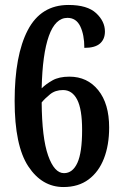

<svg xmlns="http://www.w3.org/2000/svg" viewBox="-20 -744 491 774"><path d="M236 10Q149 10 94 -73.5Q39 -157 39 -337Q39 -521 92 -622.5Q145 -724 256 -724Q332 -724 367.5 -691Q403 -658 403 -617Q403 -586 383 -568.5Q363 -551 320 -551Q320 -604 303.5 -638Q287 -672 252 -672Q203 -672 177 -599Q151 -526 148 -388Q165 -405 191.5 -420Q218 -435 260 -435Q332 -435 376 -380.5Q420 -326 420 -230Q420 -159 399 -105Q378 -51 337 -20.5Q296 10 236 10ZM238 -46Q273 -46 292 -87.5Q311 -129 311 -220Q311 -304 291 -342.5Q271 -381 234 -381Q203 -381 182 -364Q161 -347 148 -331Q149 -188 174 -117Q199 -46 238 -46Z"/></svg>

Font: Noto Serif Thai ExtraCondensed SemiBold
Style: Regular
Weight: 600
Width: 2
Designer: Monotype Design Team
Foundry: Monotype Imaging Inc.
Version: Version 2.001; ttfautohint (v1.8.4.7-5d5b)